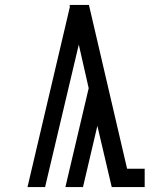

<svg xmlns="http://www.w3.org/2000/svg" viewBox="-20 -755 640 775"><path d="M431 0 373 -247 315 0H244L338 -399L298 -575L162 0H91L262 -727L261 -735H339L493 -74H564V0Z"/></svg>

Font: Iosevka Etoile
Style: Regular
Weight: 400
Designer: Belleve Invis
Foundry: Belleve Invis
Version: Version 33.2.4